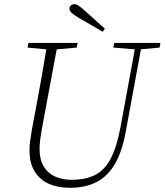

<svg xmlns="http://www.w3.org/2000/svg" viewBox="-20 -878 782 912"><path d="M217 -642 111 -652 115 -674H349L344 -652L233 -642ZM312 14Q254 14 211 -5.5Q168 -25 144 -64.5Q120 -104 120 -165Q120 -186 123.5 -209.5Q127 -233 131 -260L148 -350Q160 -413 169.5 -467Q179 -521 188 -571.5Q197 -622 205 -674H255L178 -261Q174 -237 171 -215Q168 -193 168 -170Q168 -120 187.5 -87.5Q207 -55 241.5 -39.5Q276 -24 319 -24Q386 -24 431 -46.5Q476 -69 505 -123Q534 -177 552 -272L626 -674H655L577 -251Q560 -158 526 -99.5Q492 -41 439 -13.5Q386 14 312 14ZM628 -643 518 -652 523 -674H742L738 -652L641 -643ZM478 -742 468 -727Q440 -744 411 -760.5Q382 -777 354 -793Q330 -808 320 -817Q310 -826 310 -836Q310 -846 316.5 -852Q323 -858 333 -858Q343 -858 353 -851.5Q363 -845 383 -827Q406 -806 430.5 -784.5Q455 -763 478 -742Z"/></svg>

Font: Source Serif 4 36pt Light
Style: Italic
Weight: 300
Italic angle: -12°
Designer: Frank Grießhammer
Foundry: Adobe Systems Incorporated
Version: Version 4.004;hotconv 1.0.116;makeotfexe 2.5.65601